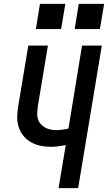

<svg xmlns="http://www.w3.org/2000/svg" viewBox="-20 -970 557 990"><path d="M282 0 319 -222Q299 -218 280 -215.5Q261 -213 242 -213Q213 -213 186 -219Q159 -225 136 -239Q113 -253 97 -274.5Q81 -296 74 -322.5Q67 -349 69 -377.5Q71 -406 76 -435L126 -735H227L175 -421Q173 -404 172 -388Q171 -372 175 -357.5Q179 -343 189 -331.5Q199 -320 212 -312.5Q225 -305 240.5 -302Q256 -299 272 -299Q287 -299 302.5 -301.5Q318 -304 333 -307L403 -735H505L383 0ZM495 -820H365L386 -950H517ZM295 -820H165L186 -950H317Z"/></svg>

Font: Iosevka SS04 Semibold
Style: Italic
Weight: 600
Italic angle: -9°
Monospace: yes
Designer: Belleve Invis
Foundry: Belleve Invis
Version: Version 19.0.0; ttfautohint (v1.8.4)